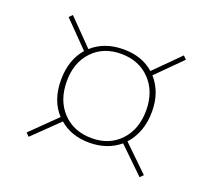

<svg xmlns="http://www.w3.org/2000/svg" viewBox="-87 -677 754 683"><g transform="rotate(20 290.0 -335.5)"><path d="M81 -105 69 -117 164 -210Q120 -257 120 -335Q120 -411 162 -459L69 -554L81 -566L174 -471Q221 -513 293 -513Q363 -513 408 -473L501 -566L513 -554L420 -461Q463 -413 463 -339Q463 -261 417 -210L513 -117L501 -105L405 -198Q358 -159 290 -159Q222 -159 177 -198ZM293 -177Q360 -177 401 -221Q442 -265 442 -336Q442 -407 400 -451Q358 -495 290 -495Q223 -495 182 -451.5Q141 -408 141 -338Q141 -265 183 -221Q225 -177 293 -177Z"/></g></svg>

Font: Cantarell Thin
Style: Regular
Weight: 100
Designer: Dave Crossland, Nikolaus Waxweiler, Florian Fecher, Jacques Le Bailly, Eben Sorkin, Alexei Vanyashin, Alexios Zavras, Em
Version: Version 0.303